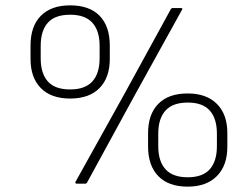

<svg xmlns="http://www.w3.org/2000/svg" viewBox="-20 -686 921 717"><path d="M266 0Q264 0 262 -2Q260 -4 262 -7L445 -336L618 -652Q621 -656 624 -656H656Q659 -656 660.5 -654.5Q662 -653 660 -650L484 -332L305 -4Q303 -2 302 -1Q301 0 298 0ZM242 -318Q171 -318 132.5 -357Q94 -396 94 -466V-516Q94 -588 132.5 -627Q171 -666 242 -666Q314 -666 352 -627Q390 -588 390 -516V-466Q390 -396 351.5 -357Q313 -318 242 -318ZM242 -352Q298 -352 325 -382Q352 -412 352 -468V-515Q352 -571 325 -601Q298 -631 242 -631Q185 -631 158.5 -601Q132 -571 132 -515V-468Q132 -412 158.5 -382Q185 -352 242 -352ZM681 11Q609 11 571 -28.5Q533 -68 533 -138V-189Q533 -259 571 -298Q609 -337 681 -337Q751 -337 790 -298Q829 -259 829 -189V-138Q829 -68 790 -28.5Q751 11 681 11ZM681 -24Q737 -24 763.5 -54Q790 -84 790 -140V-187Q790 -243 763.5 -273Q737 -303 681 -303Q625 -303 598 -273Q571 -243 571 -187V-140Q571 -84 598 -54Q625 -24 681 -24Z"/></svg>

Font: Sofia Sans Semi Condensed ExtraLight
Style: Italic
Weight: 250
Italic angle: -9°
Version: Version 4.100